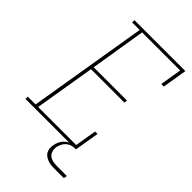

<svg xmlns="http://www.w3.org/2000/svg" viewBox="-296 -819 1063 1063"><g transform="rotate(45 235.5 -287.5)"><path d="M-29 0V-18H32L148 -717H89V-735H488L464 -590H444L465 -717H167L114 -391H375L372 -373H111L52 -18H350L371 -145H390L366 0ZM356 160Q343 160 330 158.5Q317 157 305 152.5Q293 148 283 141Q273 134 267 123.5Q261 113 259.5 100Q258 87 261 73Q263 57 271.5 40.5Q280 24 294 12Q308 0 325 -5Q342 -10 359 -10L358 0Q344 0 330.5 4.5Q317 9 306 19Q295 29 289 42Q283 55 280 68Q278 85 282.5 100.5Q287 116 299 125Q311 134 327 137Q343 140 360 140H435L431 160Z"/></g></svg>

Font: Iosevka Curly Slab ThObl
Style: Regular
Weight: 100
Italic angle: -9°
Monospace: yes
Designer: Belleve Invis
Foundry: Belleve Invis
Version: Version 11.0.0; ttfautohint (v1.8.3)